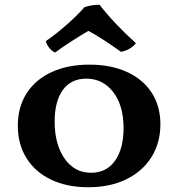

<svg xmlns="http://www.w3.org/2000/svg" viewBox="-20 -779 750 808"><path d="M55 -250Q55 -329 92.5 -387Q130 -445 198 -476Q266 -507 357 -507Q446 -507 513.5 -476.5Q581 -446 618 -389.5Q655 -333 655 -256Q655 -178 617.5 -118Q580 -58 511.5 -24.5Q443 9 351 9Q262 9 195 -23Q128 -55 91.5 -113.5Q55 -172 55 -250ZM500 -240Q500 -335 456.5 -391.5Q413 -448 343 -448Q279 -448 244.5 -400.5Q210 -353 210 -267Q210 -172 251.5 -112Q293 -52 363 -52Q428 -52 464 -102.5Q500 -153 500 -240ZM173 -606Q215 -635 259 -673.5Q303 -712 336 -749Q366 -759 399 -759Q460 -680 552 -597Q528 -568 489 -561Q457 -584 419 -609Q381 -634 352 -649Q327 -635 282 -606Q237 -577 212 -558Q198 -564 187 -578Q176 -592 173 -606Z"/></svg>

Font: Vollkorn SC
Style: Bold
Weight: 700
Designer: Friedrich Althausen
Foundry: Friedrich Althausen
Version: Version 4.015